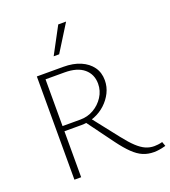

<svg xmlns="http://www.w3.org/2000/svg" viewBox="-161 -1024 1020 1150"><g transform="rotate(-20 349.0 -449.5)"><path d="M117 0V-658H285Q349 -658 395 -638Q441 -618 466.5 -582.5Q492 -547 492 -498Q492 -456 473.5 -419Q455 -382 424 -353.5Q393 -325 353 -309Q313 -293 269 -293H135V-326H274Q320 -326 359 -348.5Q398 -371 422.5 -409Q447 -447 447 -492Q447 -552 404.5 -588Q362 -624 281 -624H160V0ZM623 8Q584 8 552.5 -5.5Q521 -19 489.5 -49.5Q458 -80 421 -130L291 -307L327 -319L462 -147Q498 -101 526.5 -74.5Q555 -48 581 -36.5Q607 -25 636 -25Q646 -25 659.5 -26.5Q673 -28 688 -32L698 -4Q676 2 657.5 5Q639 8 623 8ZM253 -737 344 -907H394L288 -737Z"/></g></svg>

Font: Ysabeau ExtraLight
Style: Regular
Weight: 250
Designer: Christian Thalmann (Catharsis Fonts)
Version: Version 2.002